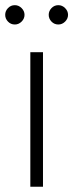

<svg xmlns="http://www.w3.org/2000/svg" viewBox="-34 -708 278 728"><path d="M81 0V-510H129V0ZM187.3 -615.1Q171.9 -615.1 161.3 -626.1Q150.7 -637.2 150.7 -651.7Q150.7 -666.2 161.3 -677.3Q171.9 -688.4 187.3 -688.4Q201.8 -688.4 212.9 -677.3Q224 -666.2 224 -651.7Q224 -637.2 212.9 -626.1Q201.8 -615.1 187.3 -615.1ZM22.3 -615.1Q6.9 -615.1 -3.7 -626.1Q-14.3 -637.2 -14.3 -651.7Q-14.3 -666.2 -3.7 -677.3Q6.9 -688.4 22.3 -688.4Q36.8 -688.4 47.9 -677.3Q59 -666.2 59 -651.7Q59 -637.2 47.9 -626.1Q36.8 -615.1 22.3 -615.1Z"/></svg>

Font: MuseoModerno ExtraLight
Style: Regular
Weight: 200
Designer: Pablo Cosgaya, Héctor Gatti, Marcela Romero, and the Authors of The MuseoModerno Project.
Foundry: Omnibus-Type Team
Version: Version 1.001